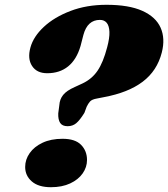

<svg xmlns="http://www.w3.org/2000/svg" viewBox="-20 -770 701 801"><path d="M227.5 -331 223 -297Q222 -271 231 -257.2Q240 -243.5 262 -243.5Q283 -243.5 298 -256Q313 -268.5 332 -299L341.5 -324.5Q347.5 -337.5 355.5 -346.5Q363.5 -355.5 384.5 -359L412.5 -364.5Q515 -383.5 575.2 -429Q635.5 -474.5 655 -551Q670 -609.5 650 -654.5Q630 -699.5 573.8 -724.8Q517.5 -750 424.5 -750Q341 -750 273.8 -724.2Q206.5 -698.5 163 -658Q119.5 -617.5 107 -572Q94 -525 113.8 -494.8Q133.5 -464.5 177 -464.5Q229 -464.5 264.2 -493Q299.5 -521.5 316 -578L328 -624.5Q336.5 -656 353.8 -671.5Q371 -687 397 -687Q415 -687 425.2 -674.8Q435.5 -662.5 436.5 -637Q437.5 -611.5 427 -572.5Q410.5 -509.5 387 -475Q363.5 -440.5 324.5 -422L292 -407Q258 -392 243.5 -374Q229 -356 227.5 -331ZM192.5 11Q140.5 11 112.8 -13Q85 -37 85 -73.5Q85 -104.5 103.8 -131.2Q122.5 -158 157.5 -174.5Q192.5 -191 241 -191Q293.5 -191 318.2 -165.8Q343 -140.5 343 -102.5Q343 -72.5 324.8 -46.5Q306.5 -20.5 272.8 -4.8Q239 11 192.5 11Z"/></svg>

Font: Fraunces Wonky
Style: Italic
Weight: 900
Italic angle: -16°
Version: Version 1.000;[b76b70a41]